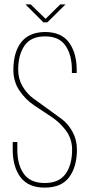

<svg xmlns="http://www.w3.org/2000/svg" viewBox="-20 -851 409 876"><path d="M96 -831H120L188 -765L255 -831H279L196 -749H178ZM185 -705Q260 -705 295 -657Q330 -609 330 -531V-518H308V-532Q308 -600 279 -642.5Q250 -685 186 -685Q121 -685 92 -643Q63 -601 63 -533Q63 -491 83 -457Q103 -423 132.5 -401.5Q162 -380 197 -355Q232 -330 261.5 -308Q291 -286 311 -249.5Q331 -213 331 -169Q331 -90 295.5 -42.5Q260 5 184 5Q109 5 73.5 -42.5Q38 -90 38 -169V-203H59V-168Q59 -99 89 -57.5Q119 -16 184 -16Q249 -16 279 -57.5Q309 -99 309 -168Q309 -217 281.5 -254.5Q254 -292 214.5 -318Q175 -344 135.5 -370.5Q96 -397 68.5 -438Q41 -479 41 -532Q41 -612 76.5 -658Q112 -704 185 -705Z"/></svg>

Font: Bebas Neue Light
Style: Regular
Weight: 300
Designer: Ryoichi Tsunekawa
Foundry: Ryoichi Tsunekawa
Version: Version 1.003;PS 001.003;hotconv 1.0.70;makeotf.lib2.5.58329